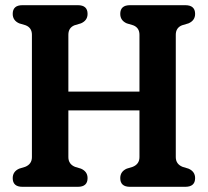

<svg xmlns="http://www.w3.org/2000/svg" viewBox="-20 -720 801 740"><path d="M243.5 -114.5Q243.5 -87.5 269 -77L292 -70Q317.5 -59 317.5 -33.5Q317.5 0 280 0H66.5Q29 0 29 -33.5Q29 -59 54 -70L77 -77Q103 -87.5 103 -114.5V-586Q103 -613 79 -622.5L54 -630Q29 -641 29 -666.5Q29 -700 66.5 -700H280Q317.5 -700 317.5 -666.5Q317.5 -641 292 -630L267 -622.5Q243.5 -613 243.5 -586V-367H517.5V-586Q517.5 -613 493.5 -622.5L468.5 -630Q443.5 -641 443.5 -666.5Q443.5 -700 481 -700H694Q732 -700 732 -666.5Q732 -641 706.5 -630L681.5 -622.5Q657.5 -613 657.5 -586V-114.5Q657.5 -87.5 683.5 -77L706.5 -70Q732 -59 732 -33.5Q732 0 694 0H481Q443.5 0 443.5 -33.5Q443.5 -59 468.5 -70L491.5 -77Q517.5 -87.5 517.5 -114.5V-294.5H243.5Z"/></svg>

Font: Fraunces 144pt SuperSoft SemiBold
Style: Regular
Weight: 600
Version: Version 1.000;[b76b70a41]